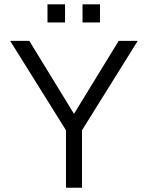

<svg xmlns="http://www.w3.org/2000/svg" viewBox="-20 -882 695 902"><path d="M203.1 -776.4H285.6V-861.8H203.1ZM367.7 -776.4H449.7V-861.8H367.7ZM290 0H365.2V-270L627 -689.9H537.6L327.6 -347.2L117.7 -689.9H27.8L290 -270Z"/></svg>

Font: HK Grotesk
Style: Regular
Weight: 400
Designer: Alfredo Marco Pradil and Stefan Peev
Foundry: Hanken Design Co.
Version: Version 1.045;PS 001.045;hotconv 1.0.88;makeotf.lib2.5.64775